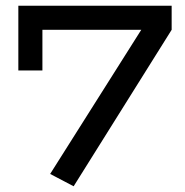

<svg xmlns="http://www.w3.org/2000/svg" viewBox="-20 -636 644 670"><path d="M478 -540 579 -532 237 14 155 -29ZM579 -616V-532H128V-390H44V-616Z"/></svg>

Font: BioRhyme ExtraBold
Style: Regular
Weight: 400
Version: Version 1.600;gftools[0.9.33]